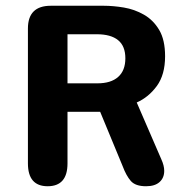

<svg xmlns="http://www.w3.org/2000/svg" viewBox="-20 -639 659 667"><path d="M214.5 -520V-349.5H318.5Q365.5 -349.5 390.5 -371.8Q415.5 -394 415.5 -436.5Q415.5 -479 390.2 -499.5Q365 -520 316.5 -520ZM77 -71.5V-540Q77 -619 156.5 -619H340.5Q373.5 -619 410.5 -612.8Q447.5 -606.5 480 -588Q512.5 -569.5 533 -535Q553.5 -500.5 553.5 -443.5Q553.5 -379.5 524.8 -340.2Q496 -301 455 -283L540.5 -85.5Q545.5 -74.5 548 -64.5Q550.5 -54.5 550.5 -45.5Q550.5 -21 534.2 -6.5Q518 8 487.5 8Q450.5 8 434.5 -10.2Q418.5 -28.5 406 -62L328 -250.5H214.5V-71.5Q214.5 8 145.5 8Q77 8 77 -71.5Z"/></svg>

Font: Sono Monospace SemiBold
Style: Regular
Weight: 600
Designer: Tyler Finck
Foundry: Tyler Finck
Version: Version 2.112